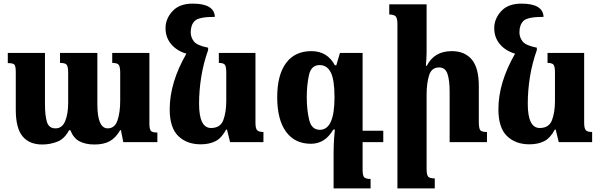

<svg xmlns="http://www.w3.org/2000/svg" viewBox="-20 -784 3313 1059"><path d="M599 -492V-437Q628 -437 635.5 -425.5Q643 -414 643 -383V-229Q643 -164 628 -120Q613 -76 574 -76Q517 -76 517 -210V-492H311V-437Q340 -437 348 -426.5Q356 -416 356 -381V-217Q356 -156 339.5 -116Q323 -76 286 -76Q250 -76 239 -111Q228 -146 228 -210V-492H23V-436Q52 -436 59.5 -427.5Q67 -419 67 -386V-179Q67 -77 104.5 -32Q142 13 213 13Q256 13 296 -2.5Q336 -18 361 -66H368Q385 -22 418.5 -4.5Q452 13 501 13Q551 13 584 -4.5Q617 -22 643 -66H647L660 0H848V-53Q819 -53 811.5 -63Q804 -73 804 -101V-492Z M1227 -69H1232L1249 0H1433V-56Q1408 -56 1398.5 -65.5Q1389 -75 1389 -107V-492H1187V-437Q1213 -437 1220.5 -426.5Q1228 -416 1228 -384V-229Q1228 -164 1211.5 -121Q1195 -78 1144 -78Q1078 -78 1078 -212Q1078 -285 1090 -360Q1102 -435 1128 -508V-521Q1067 -533 1049.5 -555.5Q1032 -578 1032 -606Q1032 -647 1054.5 -669Q1077 -691 1165 -691Q1162 -764 1043 -764Q969 -764 931 -722Q893 -680 893 -629Q893 -577 924.5 -540Q956 -503 1008 -488Q916 -328 916 -181Q916 -80 963 -34Q1010 12 1087 12Q1134 12 1168 -5Q1202 -22 1227 -69Z M2024 203Q1998 203 1989 194Q1980 185 1980 153V0H2094V-63H1980V-492H1855L1835 -424H1827Q1785 -502 1698 -502Q1606 -502 1557.5 -436Q1509 -370 1509 -248Q1509 -124 1557.5 -57.5Q1606 9 1695 9Q1773 9 1818 -69H1827Q1822 -17 1821 10.5Q1820 38 1820 57V255H2024ZM1744 -68Q1698 -68 1685 -124Q1672 -180 1672 -247Q1672 -314 1684 -369.5Q1696 -425 1743 -425Q1784 -425 1804.5 -384.5Q1825 -344 1825 -247Q1825 -68 1744 -68Z M2666 -56Q2636 -56 2628.5 -66.5Q2621 -77 2621 -112V-309Q2621 -410 2582 -456Q2543 -502 2472 -502Q2375 -502 2334 -421H2329Q2330 -439 2331.5 -456.5Q2333 -474 2333 -492V-760H2127V-704Q2152 -704 2162 -694Q2172 -684 2172 -652V255H2378V200Q2349 200 2341 189.5Q2333 179 2333 147V-262Q2333 -324 2346.5 -368Q2360 -412 2401 -412Q2436 -412 2448 -377Q2460 -342 2460 -278V0H2666Z M3040 -69H3045L3062 0H3246V-56Q3221 -56 3211.5 -65.5Q3202 -75 3202 -107V-492H3000V-437Q3026 -437 3033.5 -426.5Q3041 -416 3041 -384V-229Q3041 -164 3024.5 -121Q3008 -78 2957 -78Q2891 -78 2891 -212Q2891 -285 2903 -360Q2915 -435 2941 -508V-521Q2880 -533 2862.5 -555.5Q2845 -578 2845 -606Q2845 -647 2867.5 -669Q2890 -691 2978 -691Q2975 -764 2856 -764Q2782 -764 2744 -722Q2706 -680 2706 -629Q2706 -577 2737.5 -540Q2769 -503 2821 -488Q2729 -328 2729 -181Q2729 -80 2776 -34Q2823 12 2900 12Q2947 12 2981 -5Q3015 -22 3040 -69Z"/></svg>

Font: Noto Serif Armenian SemiCondensed Extra
Style: Regular
Weight: 800
Width: 4
Designer: Monotype Design Team
Foundry: Monotype Imaging Inc.
Version: Version 1.901